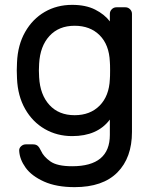

<svg xmlns="http://www.w3.org/2000/svg" viewBox="-20 -550 638 790"><path d="M432 -462V-493Q432 -504 440 -512Q448 -520 459 -520H496Q507 -520 515 -512Q523 -504 523 -493V-7Q523 99 463 159.5Q403 220 287 220Q212 220 161 197Q110 174 85.5 140Q61 106 59 71Q58 60 66.5 52Q75 44 86 44H116Q128 44 135 50Q142 56 149 71Q159 94 187 114Q215 134 277 134Q432 134 432 5V-58Q381 10 277 10Q215 10 164.5 -19Q114 -48 83.5 -101.5Q53 -155 50 -227L49 -260L50 -293Q53 -365 83.5 -418.5Q114 -472 164 -501Q214 -530 277 -530Q333 -530 371.5 -510.5Q410 -491 432 -462ZM141 -288 140 -260 141 -232Q145 -160 183.5 -118Q222 -76 287 -76Q351 -76 390 -115.5Q429 -155 432 -224Q433 -234 433 -260Q433 -286 432 -296Q429 -366 390 -405Q351 -444 287 -444Q222 -444 183.5 -402Q145 -360 141 -288Z"/></svg>

Font: Hezaedrus
Style: Regular
Weight: 400
Designer: Hubert & Fischer
Foundry: Hubert & Fischer
Version: Version 1.10;September 3, 2019;FontCreator 11.5.0.2425 64-bi